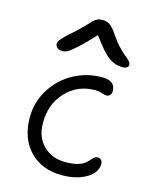

<svg xmlns="http://www.w3.org/2000/svg" viewBox="-116 -836 726 921"><g transform="rotate(15 247.5 -376.0)"><path d="M128.9 -566.9Q112.8 -566.9 103.5 -575.2Q94.2 -583.5 94.2 -595.2Q94.2 -605.5 107.7 -620.8Q121.1 -636.2 172.9 -682.1Q190.9 -698.7 209 -717.5Q227.1 -736.3 234.1 -743.7Q241.2 -751 252 -756.1Q262.7 -761.2 276.9 -761.2Q298.8 -761.2 314.7 -750.5Q330.6 -739.7 350.1 -710Q370.6 -679.2 392.6 -656Q414.6 -632.8 427.2 -623.3Q439.9 -613.8 448.5 -604.5Q457 -595.2 457 -585.9Q457 -577.6 449 -572.3Q440.9 -566.9 428.2 -566.9Q390.1 -566.9 358.6 -589.8Q327.1 -612.8 274.9 -685.1Q225.1 -631.8 194.8 -605Q164.6 -578.1 153.1 -572.5Q141.6 -566.9 128.9 -566.9ZM280.8 8.8Q180.7 8.8 120.8 -53.5Q61 -115.7 61 -220.2Q61 -295.4 100.1 -358.9Q139.2 -422.4 204.6 -458.7Q270 -495.1 346.2 -495.1Q413.1 -495.1 413.1 -443.8Q413.1 -431.2 406.2 -423.6Q399.4 -416 387.2 -416Q378.4 -416 364 -421.4Q349.6 -426.8 331.1 -426.8Q244.6 -426.8 186.8 -366Q128.9 -305.2 128.9 -210.9Q128.9 -140.1 171.4 -98.1Q213.9 -56.2 280.8 -56.2Q314.5 -56.2 338.4 -62.5Q362.3 -68.8 374 -78.1Q385.7 -87.4 393.6 -96.4Q401.4 -105.5 408.9 -111.8Q416.5 -118.2 425.8 -118.2Q437 -118.2 443.6 -110.8Q450.2 -103.5 450.2 -92.8Q450.2 -48.3 401.4 -19.8Q352.5 8.8 280.8 8.8Z"/></g></svg>

Font: Shantell Sans Normal
Style: Regular
Weight: 300
Designer: Stephen Nixon, Anya Danilova, Shantell Martin
Foundry: Arrow Type
Version: Version 1.006;[559af2be0]